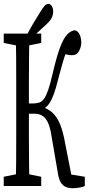

<svg xmlns="http://www.w3.org/2000/svg" viewBox="-29 -914 478 1013"><path d="M-9.3 67.4V18.6L83.5 0H96.7L188.5 18.6V67.4ZM-9.3 -687.5V-736.8H188.5V-687.5L96.7 -668.9H83.5ZM54.2 67.4Q55.7 6.3 56.2 -54.7Q56.6 -115.7 56.6 -179.2Q56.6 -242.7 56.6 -304.2V-363.3Q56.6 -425.8 56.6 -488.3Q56.6 -550.8 56.2 -612.8Q55.7 -674.8 54.2 -736.8H126Q125 -676.8 124.3 -613.8Q123.5 -550.8 123.5 -485.4Q123.5 -419.9 123.5 -349.1V-316.9Q123.5 -249.5 123.5 -184.8Q123.5 -120.1 124.3 -57.6Q125 4.9 126 67.4ZM276.9 2.4 240.2 -210.9Q233.4 -248.5 222.2 -271Q210.9 -293.5 193.8 -303.7Q176.8 -314 153.3 -314H89.4V-368.2H145Q164.1 -368.2 178.2 -372.8Q192.4 -377.4 203.6 -393.3Q214.8 -409.2 225.3 -439.7Q235.8 -470.2 247.6 -521Q269 -613.3 287.1 -661.6Q305.2 -710 323.5 -730Q341.8 -750 363.3 -754.4Q375 -753.4 383.3 -743.9Q391.6 -734.4 395.8 -719.7Q399.9 -705.1 399.9 -689.9Q399.9 -667.5 388.2 -645Q376.5 -622.6 350.1 -622.6Q334.5 -622.6 318.6 -627.4Q302.7 -632.3 292.5 -636.7L344.2 -689.9Q330.1 -663.1 319.6 -637Q309.1 -610.8 300 -577.1Q291 -543.5 277.3 -494.1Q265.6 -445.8 254.2 -415.3Q242.7 -384.8 230 -366.9Q217.3 -349.1 201.7 -340.1Q186 -331.1 165 -325.2L159.2 -355Q201.7 -351.6 230.7 -332.8Q259.8 -314 278.6 -278.3Q297.4 -242.7 309.1 -186.5L351.1 27.3L332.5 4.4L418.5 18.6V67.4Q409.2 72.3 390.4 75.7Q371.6 79.1 356 79.1Q333.5 79.1 317.6 72Q301.8 64.9 291.7 48.6Q281.7 32.2 276.9 2.4ZM115.7 -734.9Q131.3 -764.6 148.2 -793.2Q165 -821.8 181.6 -848.1Q196.8 -873 206.3 -883.3Q215.8 -893.6 226.1 -893.6Q236.8 -893.6 244.1 -882.1Q251.5 -870.6 251.5 -852.5Q251.5 -836.9 244.4 -821.3Q237.3 -805.7 216.8 -786.6Q195.3 -766.6 173.1 -746.3Q150.9 -726.1 128.4 -705.1Z"/></svg>

Font: Scarab Serif
Style: Condensed
Weight: 400
Designer: John Roberts
Foundry: Scarab
Version: 1.0